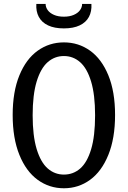

<svg xmlns="http://www.w3.org/2000/svg" viewBox="-20 -961 660 992"><path d="M45.5 -367Q45.5 -487.2 80.2 -571.7Q114.8 -656.2 174.8 -699.1Q234.7 -742 310.2 -742Q385.7 -742 445.5 -699.1Q505.3 -656.2 539.9 -571.7Q574.5 -487.2 574.5 -367Q574.5 -246.2 539.8 -160.8Q505.2 -75.3 445.3 -31.8Q385.5 11.7 310.2 11.7Q234.7 11.7 174.8 -31.8Q114.8 -75.3 80.2 -160.8Q45.5 -246.2 45.5 -367ZM471.3 -365.5Q471.3 -471.5 450.7 -539.8Q430 -608 393.9 -639.8Q357.8 -671.5 310.2 -671.5Q262.5 -671.5 226.3 -639.8Q190.2 -608 169.4 -539.8Q148.7 -471.5 148.7 -365.5Q148.7 -259.5 169.4 -191Q190.2 -122.5 226.3 -90.8Q262.5 -59 310.2 -59Q358.2 -59 394.2 -90.2Q430.3 -121.5 450.8 -189.7Q471.3 -257.8 471.3 -365.5ZM167.7 -940.7H215.7Q215.7 -923.5 226.7 -908.4Q237.7 -893.3 259 -884.1Q280.3 -874.8 310 -874.8Q339.7 -874.8 361 -884.1Q382.3 -893.3 393.3 -908.4Q404.3 -923.5 404.3 -940.7H452.3Q454.7 -902 439.4 -873.6Q424.2 -845.2 391.6 -829.8Q359 -814.3 310 -814.3Q261 -814.3 228.4 -829.8Q195.8 -845.2 180.6 -873.6Q165.3 -902 167.7 -940.7Z"/></svg>

Font: Monaspace Xenon Var
Style: Regular
Weight: 400
Designer: Riley Cran and the Lettermatic Team
Version: Version 1.000 (Monaspace Xenon Var)